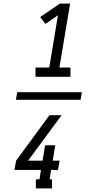

<svg xmlns="http://www.w3.org/2000/svg" viewBox="-20 -870 540 1060"><path d="M176 -446V-497H252L300 -786L231 -738L202 -776L310 -850H367L308 -497H369V-446ZM267 170H178V120H198L206 68H60L69 17L253 -234H320L298 -204L135 17H215L229 -68H285L271 17H309L300 68H262L254 120H267ZM68 -319 75 -361H432L425 -319Z"/></svg>

Font: Iosevka Slab Light Oblique
Style: Regular
Weight: 300
Italic angle: -9°
Monospace: yes
Designer: Belleve Invis
Foundry: Belleve Invis
Version: Version 11.1.1; ttfautohint (v1.8.3)